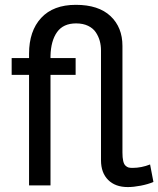

<svg xmlns="http://www.w3.org/2000/svg" viewBox="-20 -760 649 787"><path d="M503.9 6.8Q452.6 6.8 423.3 -22.5Q394 -51.8 394 -103V-553.2Q394 -573.7 388.9 -592.3Q383.8 -610.8 372.8 -627.4Q361.8 -644 341.1 -654.1Q320.3 -664.1 292 -664.1Q239.3 -664.1 213.9 -628.4Q188.5 -592.8 187 -530.8V-522H290V-453.1H187V0H99.1V-453.1H27.8V-522H99.1V-540Q99.1 -632.8 148.7 -686.5Q198.2 -740.2 291 -740.2Q383.8 -740.2 432.9 -694.1Q481.9 -647.9 481.9 -571.8V-134.8Q481.9 -113.8 484.9 -100.6Q487.8 -87.4 494.1 -81.3Q500.5 -75.2 506.6 -73.5Q512.7 -71.8 522.9 -71.8Q559.6 -71.8 595.2 -85.9L608.9 -14.2Q587.4 -4.9 557.4 1Q527.3 6.8 503.9 6.8Z"/></svg>

Font: Rawline Medium
Style: Regular
Weight: 500
Designer: Matt McInerney, Pablo Impallari, Rodrigo Fuenzalida
Foundry: Matt McInerney, Pablo Impallari, Rodrigo Fuenzalida
Version: Version 4.020;PS 004.020;hotconv 1.0.88;makeotf.lib2.5.64775